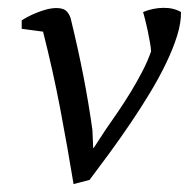

<svg xmlns="http://www.w3.org/2000/svg" viewBox="-20 -461 484 492"><path d="M251.5 -129.9Q266.1 -150.9 283 -175.5Q299.8 -200.2 315.7 -226.3Q331.5 -252.4 345.2 -278.8Q358.9 -305.2 367.2 -329.6Q366.7 -338.9 364 -353.8Q361.3 -368.7 358.2 -383.8Q355 -398.9 351.6 -411.9Q348.1 -424.8 346.7 -430.2Q371.6 -440.4 397.9 -440.9Q424.3 -441.4 443.8 -430.2Q444.3 -403.3 434.1 -370.1Q423.8 -336.9 406 -299.8Q388.2 -262.7 364.5 -223.4Q340.8 -184.1 314.5 -145.3Q288.1 -106.4 261 -69.3Q233.9 -32.2 209.5 0L168.5 10.7Q152.3 -87.9 133.8 -185.1Q115.2 -282.2 90.3 -379.9L35.6 -387.2V-408.7Q40.5 -412.1 50.5 -417.5Q60.5 -422.9 73 -428Q85.4 -433.1 99.1 -436.8Q112.8 -440.4 125 -440.4Q143.6 -440.4 151.9 -430.9Q160.2 -421.4 162.6 -407.7Q179.7 -337.4 193.4 -267.8Q207 -198.2 216.8 -127.9L218.8 -82H220.2Z"/></svg>

Font: PT Astra Serif
Style: Italic
Weight: 400
Italic angle: -16°
Designer: A.Korolkova, I. Chaeva
Foundry: ParaType Ltd
Version: Version 1.001